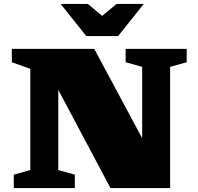

<svg xmlns="http://www.w3.org/2000/svg" viewBox="-20 -955 1004 975"><path d="M134 -91.5V-605.5L40 -639V-707H458.5L702 -253V-615.5L618 -639V-707H928V-639L844 -615.5V0H541L276 -498.5V-91.5L360 -68V0H50V-68ZM710 -935 580 -772H418L288 -935H426L499 -874.5L572 -935Z"/></svg>

Font: Newsreader Caption ExtraBold
Style: Regular
Weight: 800
Designer: Hugues Gentile
Foundry: Production Type
Version: Version 1.001